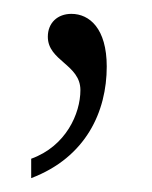

<svg xmlns="http://www.w3.org/2000/svg" viewBox="-20 -103 219 277"><path d="M25 126V154C104 124 134 58 134 -7C134 -62 109 -83 83 -83C63 -83 49 -70 49 -50C49 -15 96 -10 96 27C96 61 75 108 25 126Z"/></svg>

Font: Noto Serif Hebrew Condensed ExtraLight
Style: Regular
Weight: 200
Width: 3
Designer: Monotype Design Team
Foundry: Monotype Imaging Inc.
Version: Version 2.004